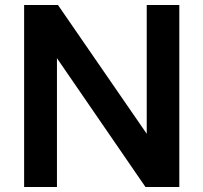

<svg xmlns="http://www.w3.org/2000/svg" viewBox="-20 -762 818 772"><path d="M701 -742V-10H565L209 -528V-10H77V-742H213L570 -224V-742Z"/></svg>

Font: 카카오 큰글씨 ExtraBold
Style: Regular
Weight: 800
Designer: Park Young-rak; Lee Sang-min; Kim Jung-jin; Min Bon; Park Min-gyu;
Foundry: Kakao Corporation
Version: Version 2.003